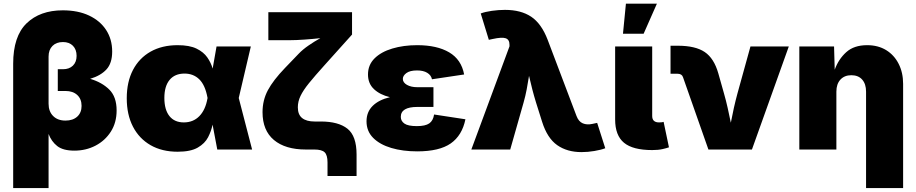

<svg xmlns="http://www.w3.org/2000/svg" viewBox="-20 -792 4853 1017"><path d="M49.8 204.1V-454.6Q49.8 -599.6 120.8 -668.5Q191.9 -737.3 312.5 -737.3Q393.1 -737.3 451.7 -709.7Q510.3 -682.1 542.2 -633.1Q574.2 -584 574.2 -519Q574.2 -457 543.7 -424.1Q513.2 -391.1 457.5 -374.5Q520 -356 558.8 -317.6Q597.7 -279.3 597.7 -207Q597.7 -142.6 567.1 -94.7Q536.6 -46.9 485.8 -20.5Q435.1 5.9 374 5.9Q314 5.9 283.2 -18.3Q252.4 -42.5 237.3 -82.5V204.1ZM326.7 -153.3Q366.2 -153.3 389.2 -174.3Q412.1 -195.3 412.1 -231Q412.1 -267.6 389.2 -288.8Q366.2 -310.1 326.7 -310.1H286.1V-425.3H313.5Q346.7 -425.3 366.2 -444.3Q385.7 -463.4 385.7 -496.1Q385.7 -529.8 366.2 -549.6Q346.7 -569.3 313.5 -569.3Q278.3 -569.3 257.8 -548.6Q237.3 -527.8 237.3 -492.2V-242.7Q237.3 -201.7 261.5 -177.5Q285.6 -153.3 326.7 -153.3Z M920.9 11.7Q838.4 11.7 777.8 -22.9Q717.3 -57.6 684.3 -121.1Q651.4 -184.6 651.4 -271.5Q651.4 -358.4 684.3 -421.4Q717.3 -484.4 777.8 -518.6Q838.4 -552.7 920.9 -552.7Q983.9 -552.7 1021.2 -534.4Q1058.6 -516.1 1078.1 -487.8Q1097.7 -459.5 1106.4 -428.7L1127 -545.9H1308.6L1244.6 -272.9L1315.4 0H1130.9L1106 -131.8Q1099.1 -98.1 1082.3 -65.2Q1065.4 -32.2 1027.6 -10.3Q989.7 11.7 920.9 11.7ZM1079.6 -272.9 1079.1 -274.4Q1066.9 -341.3 1035.6 -371.8Q1004.4 -402.3 957.5 -402.3Q906.2 -402.3 878.4 -368.9Q850.6 -335.4 850.6 -273.4Q850.6 -210.9 877.4 -177.2Q904.3 -143.6 953.6 -143.6Q1003.4 -143.6 1035.9 -176.8Q1068.4 -210 1079.1 -271.5Z M1714.8 140.1V68.4Q1714.8 29.3 1699.5 14.6Q1684.1 0 1645 0H1600.1Q1491.2 0 1430.9 -50.5Q1370.6 -101.1 1370.6 -197.8Q1370.6 -261.2 1398.9 -314.2Q1427.2 -367.2 1489.7 -432.1L1562.5 -507.8Q1583.5 -529.8 1614.3 -551Q1645 -572.3 1676.8 -589.8Q1637.2 -585.4 1592.3 -582.3Q1547.4 -579.1 1515.6 -579.1H1401.4V-727.5H1844.7V-608.9L1697.3 -444.8Q1647.5 -389.6 1616.7 -351.6Q1585.9 -313.5 1571.8 -283.9Q1557.6 -254.4 1557.6 -223.6Q1557.6 -184.6 1580.6 -166.5Q1603.5 -148.4 1646 -148.4H1679.2Q1772.5 -148.4 1820.6 -110.1Q1868.7 -71.8 1868.7 26.4V140.1Z M2189.9 9.8Q2113.3 9.8 2052.5 -8.3Q1991.7 -26.4 1956.5 -61.8Q1921.4 -97.2 1921.4 -149.4Q1921.4 -198.7 1953.9 -231Q1986.3 -263.2 2045.4 -277.3Q1992.7 -290 1960.9 -319.8Q1929.2 -349.6 1929.2 -397.5Q1929.2 -448.2 1963.9 -482.7Q1998.5 -517.1 2057.9 -534.9Q2117.2 -552.7 2189.9 -552.7Q2294.9 -552.7 2359.4 -514.6Q2423.8 -476.6 2438.5 -397.5L2268.1 -372.1Q2263.7 -393.6 2243.2 -406.2Q2222.7 -418.9 2189 -418.9Q2151.4 -418.9 2132.6 -405Q2113.8 -391.1 2113.8 -374Q2113.8 -355 2135.5 -342.5Q2157.2 -330.1 2190.9 -330.1H2275.9V-225.6H2190.9Q2103 -225.6 2103 -172.9Q2103 -150.9 2122.1 -137.5Q2141.1 -124 2188 -124Q2232.9 -124 2253.7 -138.4Q2274.4 -152.8 2279.3 -185.5L2445.3 -160.2Q2427.7 -74.2 2367.4 -32.2Q2307.1 9.8 2189.9 9.8Z M2476.6 0 2678.7 -546.4V-555.2Q2678.7 -582.5 2658.4 -589.4Q2638.2 -596.2 2589.4 -585.4L2569.3 -581.1L2526.4 -720.7Q2549.3 -729.5 2585 -734.6Q2620.6 -739.7 2654.8 -739.7Q2739.3 -739.7 2793.7 -703.4Q2848.1 -667 2880.9 -581.1L3033.7 -177.7Q3044.9 -147.9 3066.9 -138.7Q3088.9 -129.4 3117.7 -135.7L3143.1 -141.1L3186 -6.8Q3163.1 2 3128.4 7.8Q3093.8 13.7 3060.1 13.7Q2983.9 13.7 2931.4 -23.2Q2878.9 -60.1 2851.6 -146.5L2819.3 -249Q2808.6 -283.7 2799.6 -318.4Q2790.5 -353 2782.2 -390.1Q2776.4 -353 2769.8 -318.4Q2763.2 -283.7 2753.4 -249L2682.6 0Z M3434.6 2.9Q3332 2.9 3285.2 -35.9Q3238.3 -74.7 3238.3 -159.2V-545.9H3434.6V-177.7Q3434.6 -143.6 3470.7 -143.6Q3488.8 -143.6 3495.1 -146.5L3523.4 -11.7Q3511.7 -7.3 3489 -2.2Q3466.3 2.9 3434.6 2.9ZM3279.8 -613.3 3295.4 -772.5H3459.5L3389.2 -613.3Z M3732.4 0 3597.7 -383.3Q3591.8 -401.4 3568.4 -401.4H3531.7V-549.8H3570.3Q3663.6 -549.8 3712.9 -516.4Q3762.2 -482.9 3784.7 -403.8L3814.9 -296.9Q3825.7 -259.3 3834.2 -221.2Q3842.8 -183.1 3851.1 -142.1Q3858.9 -183.1 3867.4 -221.2Q3876 -259.3 3886.2 -296.9L3955.1 -545.9H4158.2L3962.9 0Z M4410.2 -306.6V0H4213.9V-545.9H4397.9L4401.4 -422.9Q4421.4 -478.5 4462.4 -515.6Q4503.4 -552.7 4573.2 -552.7Q4631.3 -552.7 4674.1 -526.4Q4716.8 -500 4740.2 -453.6Q4763.7 -407.2 4763.7 -347.7V204.1H4567.4V-306.6Q4567.4 -347.2 4546.9 -370.4Q4526.4 -393.6 4489.3 -393.6Q4453.1 -393.6 4431.6 -370.4Q4410.2 -347.2 4410.2 -306.6Z"/></svg>

Font: Inter Black
Style: Regular
Weight: 900
Designer: Rasmus Andersson
Foundry: rsms
Version: Version 4.000;git-a52131595